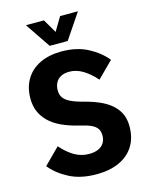

<svg xmlns="http://www.w3.org/2000/svg" viewBox="-136 -1006 872 1112"><g transform="rotate(-15 300.0 -450.0)"><path d="M126 -195Q164 -152 204 -128.5Q244 -105 292 -105Q323 -105 345.5 -114.5Q368 -124 380.5 -143Q393 -162 393 -189Q393 -214 381.5 -230.5Q370 -247 345.5 -258Q321 -269 281 -278Q222 -292 177.5 -312.5Q133 -333 103.5 -361.5Q74 -390 59.5 -425Q45 -460 45 -502Q45 -569 74.5 -618Q104 -667 159 -693.5Q214 -720 289 -720Q380 -720 446.5 -685Q513 -650 554 -599L460 -505Q421 -549 382 -572Q343 -595 302 -595Q273 -595 252.5 -584.5Q232 -574 221 -554Q210 -534 210 -508Q210 -482 222 -464Q234 -446 263.5 -431.5Q293 -417 345 -404Q401 -389 440.5 -370Q480 -351 506 -326Q532 -301 545 -270Q558 -239 558 -200Q558 -129 526.5 -80Q495 -31 438 -5.5Q381 20 303 20Q208 20 140.5 -15Q73 -50 32 -101ZM130 -920H238L286 -838L335 -920H442L340 -769H232Z"/></g></svg>

Font: Moderustic
Style: Bold
Weight: 700
Designer: Tural Alisoy
Foundry: TAFT Foundry
Version: Version 2.120